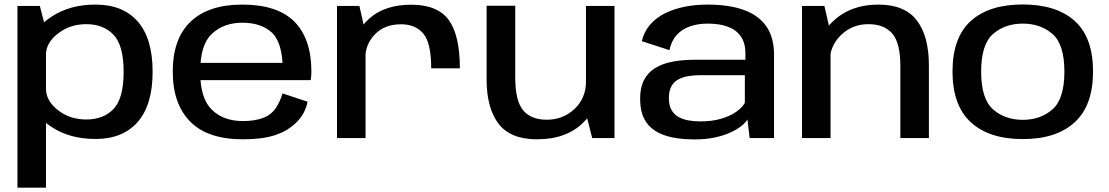

<svg xmlns="http://www.w3.org/2000/svg" viewBox="-20 -617 4957 858"><path d="M58 221.5H185.5V-484L158 -590.5H58ZM407 4Q529.5 4 595.8 -72.5Q662 -149 662 -296.5Q662 -444.5 595.8 -520.5Q529.5 -596.5 407 -596.5Q292.5 -596.5 211.5 -543.2Q130.5 -490 130.5 -437L185.5 -373Q185.5 -425.5 239 -467.2Q292.5 -509 365.5 -509Q442.5 -509 487.5 -461.5Q532.5 -414 532.5 -296Q532.5 -177.5 487.5 -130.2Q442.5 -83 365.5 -83Q292.5 -83 239 -124.8Q185.5 -166.5 185.5 -220L130.5 -154.5Q130.5 -102 211.5 -49Q292.5 4 407 4Z M1065.5 5.5V-76Q978 -76 926.5 -127Q874.5 -177.5 874.5 -296Q874.5 -418.5 928 -467Q981 -515.5 1063 -515.5Q1147.5 -515.5 1196 -470.5Q1237 -429.5 1242.5 -336H861.5V-259H1368.5Q1371.5 -276.5 1371.5 -297.5Q1371.5 -443 1296 -520Q1219.5 -596.5 1063 -596.5Q912 -596.5 832 -520.5Q752 -444.5 752 -296.5Q752 -152.5 830.5 -73Q908.5 5.5 1065.5 5.5ZM1065.5 -76V5.5Q1152.5 5.5 1209 -13Q1265.5 -31.5 1304.5 -70Q1343.5 -108 1354.5 -162.5L1242.5 -199.5Q1231.5 -162 1211 -132Q1190 -102.5 1153 -89Q1116 -76 1065.5 -76Z M1907 -311.5H2035Q2035 -460 1985 -528Q1935 -596 1818 -596Q1701 -596 1632.2 -535.8Q1563.5 -475.5 1563.5 -395L1612.5 -358.5Q1612.5 -418.5 1655.5 -463.5Q1698.5 -508.5 1772.5 -508.5Q1837 -508.5 1872 -466.5Q1907 -424.5 1907 -311.5ZM1486 0H1613.5V-469L1586 -590.5H1486Z M2626.5 0H2726V-590.5H2598.5V-109ZM2282.5 -591.5H2154.5V-263Q2154.5 -134 2207.8 -64.2Q2261 5.5 2379.5 5.5Q2511 5.5 2586.2 -69Q2661.5 -143.5 2661.5 -219.5L2599 -256Q2599 -179 2547.8 -130.5Q2496.5 -82 2423.5 -82Q2352.5 -82 2317.5 -124.5Q2282.5 -167 2282.5 -270Z M3084.5 6Q3134 6 3173.8 -2.5Q3213.5 -11 3243.2 -24.5Q3273 -38 3292.5 -53.5Q3312 -69 3320 -83.5L3330 0H3439V-372Q3439 -450.5 3404 -500Q3369 -549.5 3302.8 -573Q3236.5 -596.5 3141.5 -596.5Q3088.5 -596.5 3040.2 -587Q2992 -577.5 2952.5 -558Q2913 -538.5 2885.8 -507.5Q2858.5 -476.5 2848 -433L2971.5 -393Q2980.5 -435 3004.2 -461Q3028 -487 3063.5 -499.2Q3099 -511.5 3142.5 -511.5Q3194.5 -511.5 3232 -497.8Q3269.5 -484 3290.2 -454.8Q3311 -425.5 3311 -379.5V-350H3085Q3028.5 -350 2983.2 -341Q2938 -332 2906 -311.8Q2874 -291.5 2857.2 -258Q2840.5 -224.5 2840.5 -175Q2840.5 -123 2857.8 -88.2Q2875 -53.5 2907.2 -32.8Q2939.5 -12 2984.2 -3Q3029 6 3084.5 6ZM3110 -74.5Q3080.5 -74.5 3055 -79.2Q3029.5 -84 3010 -95.5Q2990.5 -107 2979.8 -127.2Q2969 -147.5 2969 -179Q2969 -210 2979.8 -230.2Q2990.5 -250.5 3009.5 -261.2Q3028.5 -272 3054 -276.5Q3079.5 -281 3108.5 -281H3308.5V-157.5Q3297.5 -137 3270.5 -117.8Q3243.5 -98.5 3202.8 -86.5Q3162 -74.5 3110 -74.5Z M3564 0H3691.5V-470L3664 -590.5H3564ZM4003.5 0H4131V-325.5Q4131 -455 4077 -525.8Q4023 -596.5 3905.5 -596.5Q3781.5 -596.5 3703.2 -522.5Q3625 -448.5 3625 -372L3686.5 -332.5Q3686.5 -410 3737.2 -459.5Q3788 -509 3860.5 -509Q3931.5 -509 3967.5 -466.8Q4003.5 -424.5 4003.5 -322Z M4550.5 4.5Q4701 4.5 4782.8 -70.8Q4864.5 -146 4864.5 -297.5Q4864.5 -449.5 4782.8 -523.2Q4701 -597 4550.5 -597Q4400 -597 4318.2 -523.2Q4236.5 -449.5 4236.5 -297.5Q4236.5 -146 4318.2 -70.8Q4400 4.5 4550.5 4.5ZM4550.5 -81.5Q4471 -81.5 4417.8 -128.2Q4364.5 -175 4364.5 -296.5Q4364.5 -419 4417.8 -465.2Q4471 -511.5 4550.5 -511.5Q4630 -511.5 4683.2 -465.2Q4736.5 -419 4736.5 -296.5Q4736.5 -175 4683.2 -128.2Q4630 -81.5 4550.5 -81.5Z"/></svg>

Font: Anybody SemiExpanded Medium
Style: Regular
Weight: 500
Width: 6
Version: Version 1.113;gftools[0.9.25]